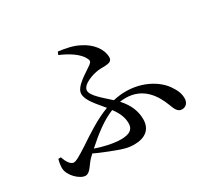

<svg xmlns="http://www.w3.org/2000/svg" viewBox="-155 -984 1309 1228"><g transform="rotate(-30 500.0 -370.5)"><path d="M74 -163H55C49 -144 45 -122 45 -100C45 -44 112 18 152 18C188 18 206 -31 239 -64L260 -84C308 -61 352 -45 390 -30C442 -10 477 1 522 1C604 1 652 -38 652 -111C652 -169 631 -225 579 -282C593 -284 607 -285 621 -285C749 -285 810 -191 842 -107C856 -67 870 -41 899 -41C933 -41 948 -68 948 -95C948 -128 937 -158 909 -198C865 -260 770 -321 642 -321C611 -321 580 -317 550 -310C500 -356 431 -410 431 -448C431 -492 515 -521 561 -526C604 -531 662 -518 662 -563C662 -626 613 -685 546 -718C502 -742 449 -752 395 -759L386 -738C456 -709 516 -668 537 -624C546 -607 545 -597 526 -583C486 -553 389 -503 389 -449C389 -399 440 -348 487 -290C401 -258 319 -204 237 -149C165 -103 146 -93 129 -93C109 -93 86 -122 74 -163ZM509 -261C542 -216 558 -179 558 -135C558 -95 535 -70 465 -70C411 -70 341 -86 284 -106C359 -173 433 -231 509 -261Z"/></g></svg>

Font: Noto Serif JP SemiBold
Style: Regular
Weight: 600
Designer: Ryoko NISHIZUKA 西塚涼子 (kana & ideographs); Frank Grießhammer (Latin, Greek & Cyrillic); Wenlong ZHANG 张文龙 (bopomofo); San
Foundry: Adobe
Version: Version 2.001;hotconv 1.1.0;makeotfexe 2.6.0